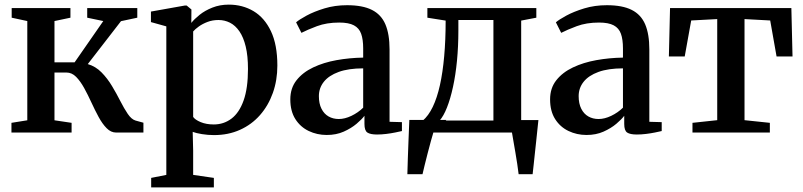

<svg xmlns="http://www.w3.org/2000/svg" viewBox="-20 -573 3472 830"><path d="M29.5 0V-42L98 -53V-482L30.5 -496.5V-538H284.5V-496.5L215.5 -482V-303.5H302.5L426.5 -482L357 -496.5V-538H573.5V-496.5L503 -481.5L359.5 -296Q393.5 -286 419 -260Q444.5 -234 464.2 -201Q484 -168 500.2 -136Q516.5 -104 532.2 -80.8Q548 -57.5 565.5 -52L600 -42.5V0H482Q459.5 0 441 -18.8Q422.5 -37.5 406.5 -67Q390.5 -96.5 375.2 -129.8Q360 -163 343.8 -192.5Q327.5 -222 309 -240.8Q290.5 -259.5 267 -259.5H215.5V-53L289.5 -42V0Z M633.5 237V196L699 183V-459L632.5 -477.5V-523L778.5 -549H787L807.5 -532L807 -474Q820 -490.5 843 -509Q866 -527.5 898.2 -540.2Q930.5 -553 969 -553Q1028.5 -553 1076 -524.8Q1123.5 -496.5 1151.2 -438.2Q1179 -380 1179 -289.5Q1179 -226 1159.5 -171.2Q1140 -116.5 1104 -75.5Q1068 -34.5 1017.5 -11.8Q967 11 905 11Q879 11 853 6.8Q827 2.5 813 -3L815 78V183L904.5 196V237ZM904 -35Q947.5 -35 981 -60.5Q1014.5 -86 1033.2 -139Q1052 -192 1052 -275Q1052 -331.5 1042.2 -371.8Q1032.5 -412 1015 -437.5Q997.5 -463 974.2 -474.8Q951 -486.5 924.5 -486.5Q898.5 -486.5 877 -478.2Q855.5 -470 839.5 -458.5Q823.5 -447 815 -437V-67.5Q823 -55.5 847.2 -45.2Q871.5 -35 904 -35Z M1392.5 10.5Q1350.5 10.5 1314.5 -6.8Q1278.5 -24 1256.8 -58.2Q1235 -92.5 1235 -143.5Q1235 -192 1261.8 -226Q1288.5 -260 1333.8 -281.5Q1379 -303 1435 -313Q1491 -323 1550 -324V-363.5Q1550 -402.5 1541.2 -427Q1532.5 -451.5 1510 -463.5Q1487.5 -475.5 1446.5 -475.5Q1392 -475.5 1350 -459.8Q1308 -444 1283 -431L1260 -476.5Q1273 -488 1305.2 -505.5Q1337.5 -523 1382.8 -536.8Q1428 -550.5 1480.5 -550.5Q1547.5 -550.5 1587.8 -530.2Q1628 -510 1646 -467.8Q1664 -425.5 1664 -359.5V-46.5L1717.5 -45V-6.5Q1706.5 -4 1688.2 -0.2Q1670 3.5 1649.5 6Q1629 8.5 1610 8.5Q1581 8.5 1568.2 0Q1555.5 -8.5 1555.5 -37V-72.5Q1544.5 -57.5 1521.5 -38Q1498.5 -18.5 1466 -4Q1433.5 10.5 1392.5 10.5ZM1444.5 -58.5Q1470.5 -58.5 1499.2 -72.2Q1528 -86 1550 -107.5V-277.5Q1486.5 -277.5 1444 -262Q1401.5 -246.5 1380 -219.5Q1358.5 -192.5 1358.5 -157.5Q1358.5 -125 1369.8 -102.8Q1381 -80.5 1400.5 -69.5Q1420 -58.5 1444.5 -58.5Z M1789.5 0V-49L1807 -51Q1832 -72 1850.8 -111Q1869.5 -150 1881.8 -205Q1894 -260 1900.2 -330Q1906.5 -400 1906.5 -484L1827.5 -496.5V-538H2298.5V-496.5L2233 -484V0ZM1880.5 -52H2113V-486.5H1961.5V-441.5Q1961.5 -372.5 1955.5 -310.5Q1949.5 -248.5 1938.2 -197Q1927 -145.5 1912.2 -108.2Q1897.5 -71 1880.5 -52ZM1741 180Q1742 146.5 1743.2 107.5Q1744.5 68.5 1746.2 27.2Q1748 -14 1749.5 -54.5H1909.5L1854.5 -4Q1850 10.5 1843 35.8Q1836 61 1828.8 89.2Q1821.5 117.5 1815.5 142Q1809.5 166.5 1806.5 180ZM2222 180Q2220 160.5 2216 135.8Q2212 111 2207.8 85.2Q2203.5 59.5 2199.5 37Q2195.5 14.5 2193 -1L2156.5 -54H2307.5Q2305.5 -35 2303 -11.2Q2300.5 12.5 2297.8 38.5Q2295 64.5 2292.2 90.2Q2289.5 116 2287 139.2Q2284.5 162.5 2282.5 180Z M2515.5 10.5Q2473.5 10.5 2437.5 -6.8Q2401.5 -24 2379.8 -58.2Q2358 -92.5 2358 -143.5Q2358 -192 2384.8 -226Q2411.5 -260 2456.8 -281.5Q2502 -303 2558 -313Q2614 -323 2673 -324V-363.5Q2673 -402.5 2664.2 -427Q2655.5 -451.5 2633 -463.5Q2610.5 -475.5 2569.5 -475.5Q2515 -475.5 2473 -459.8Q2431 -444 2406 -431L2383 -476.5Q2396 -488 2428.2 -505.5Q2460.5 -523 2505.8 -536.8Q2551 -550.5 2603.5 -550.5Q2670.5 -550.5 2710.8 -530.2Q2751 -510 2769 -467.8Q2787 -425.5 2787 -359.5V-46.5L2840.5 -45V-6.5Q2829.5 -4 2811.2 -0.2Q2793 3.5 2772.5 6Q2752 8.5 2733 8.5Q2704 8.5 2691.2 0Q2678.5 -8.5 2678.5 -37V-72.5Q2667.5 -57.5 2644.5 -38Q2621.5 -18.5 2589 -4Q2556.5 10.5 2515.5 10.5ZM2567.5 -58.5Q2593.5 -58.5 2622.2 -72.2Q2651 -86 2673 -107.5V-277.5Q2609.5 -277.5 2567 -262Q2524.5 -246.5 2503 -219.5Q2481.5 -192.5 2481.5 -157.5Q2481.5 -125 2492.8 -102.8Q2504 -80.5 2523.5 -69.5Q2543 -58.5 2567.5 -58.5Z M2973.5 0V-42L3080.5 -53.5V-490.5L2968 -484.5L2940 -329H2871.5L2876.5 -538H3401L3406 -329H3337L3309.5 -484.5L3198.5 -490.5V-53.5L3308 -42V0Z"/></svg>

Font: Merriweather 60pt SemiBold
Style: Regular
Weight: 600
Version: Version 2.100